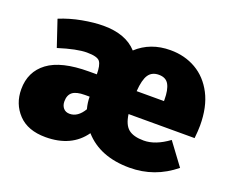

<svg xmlns="http://www.w3.org/2000/svg" viewBox="-98 -710 1058 885"><g transform="rotate(20 431.0 -267.0)"><path d="M607 20Q462 20 384 -68Q322 20 195 20Q108 20 61.5 -29Q15 -78 15 -150Q15 -236 80 -284.5Q145 -333 281 -333H319Q319 -377 306.5 -394.5Q294 -412 242 -412Q193 -412 104 -384L61 -512Q112 -533 169 -543.5Q226 -554 272 -554Q382 -554 437 -493Q503 -554 601 -554Q671 -554 726.5 -522Q782 -490 814.5 -427.5Q847 -365 847 -274Q847 -249 843 -211H519Q526 -160 551 -140Q576 -120 626 -120Q683 -120 747 -167L827 -59Q730 20 607 20ZM652 -323V-330Q652 -378 638 -403.5Q624 -429 589 -429Q555 -429 538.5 -404.5Q522 -380 518 -323ZM263 -119Q303 -119 331 -166Q323 -196 323 -225H300Q258 -225 239.5 -210.5Q221 -196 221 -165Q221 -145 232 -132Q243 -119 263 -119Z"/></g></svg>

Font: Trujillo Black
Style: Regular
Weight: 900
Designer: Fira Sans original fonts by bBox Type GmbH, Carrois Corporate GbR, & Edenspiekermann AG / Changes by Cristiano Sobral
Foundry: Fira Sans original fonts by bBox Type GmbH, Carrois Corporate GbR, & Edenspiekermann AG / Changes by Cristiano Sobral
Version: Version 4.301;July 28, 2020;FontCreator 13.0.0.2655 64-bit